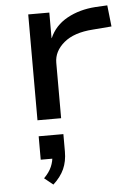

<svg xmlns="http://www.w3.org/2000/svg" viewBox="-56 -550 629 898"><g transform="rotate(-5 258.5 -100.5)"><path d="M110 0V-497H209V-377H210Q235 -435 293 -467Q351 -499 426 -504L482 -507L493 -407L405 -400Q316 -394 268.5 -354Q221 -314 221 -260V0ZM158 306 117 273Q142 248 153 222.5Q164 197 165 169L183 185H109V75H225V157Q225 203 209 238.5Q193 274 158 306Z"/></g></svg>

Font: Nunito Sans 7pt Expanded Medium
Style: Regular
Weight: 500
Width: 7
Designer: Vernon Adams
Foundry: Vernon Adams
Version: Version 3.101;gftools[0.9.27]